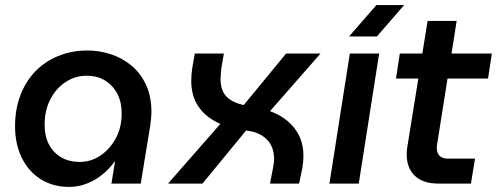

<svg xmlns="http://www.w3.org/2000/svg" viewBox="-20 -720 1949 753"><path d="M251 13Q188 13 140 -17Q92 -47 65.5 -101Q39 -155 39 -225Q39 -290 59.5 -345Q80 -400 118 -439.5Q156 -479 208.5 -500.5Q261 -522 323 -522Q368 -522 412.5 -508Q457 -494 493.5 -464.5Q530 -435 552 -389Q574 -343 574 -278Q573 -263 572 -250.5Q571 -238 569 -226L532 0H417L431 -86H429Q396 -40 349 -13.5Q302 13 251 13ZM292 -85Q337 -85 374 -110Q411 -135 434 -177.5Q457 -220 457 -272Q458 -316 441.5 -349.5Q425 -383 394 -403Q363 -423 319 -423Q275 -423 237 -398Q199 -373 177 -329.5Q155 -286 155 -232Q155 -186 172 -153.5Q189 -121 220 -103Q251 -85 292 -85Z M639 0 844 -234Q788 -259 759 -301Q730 -343 730 -404Q730 -415 731 -427.5Q732 -440 734 -453L744 -510H858L848 -452Q847 -440 846 -429.5Q845 -419 845 -409Q845 -366 867.5 -342Q890 -318 936 -308L1102 -510H1237L1039 -284Q1100 -262 1135 -217Q1170 -172 1170 -109Q1170 -97 1169 -86Q1168 -75 1166 -62L1153 0H1039L1051 -63Q1053 -72 1054 -80.5Q1055 -89 1055 -96Q1055 -145 1025.5 -174Q996 -203 945 -208L774 0Z M1272 0 1352 -510H1467L1387 0ZM1349 -577 1456 -700H1565L1458 -577Z M1700 0Q1639 0 1607 -30.5Q1575 -61 1575 -115Q1575 -130 1578 -147L1657 -638H1771L1696 -165Q1693 -148 1693 -139Q1693 -121 1703.5 -109.5Q1714 -98 1735 -98H1843L1827 0ZM1533 -412 1548 -510H1909L1894 -412Z"/></svg>

Font: MuseoModerno Thin Medium
Style: Italic
Weight: 500
Italic angle: -9°
Version: Version 1.003